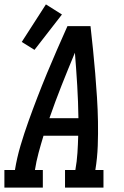

<svg xmlns="http://www.w3.org/2000/svg" viewBox="-44 -854 564 874"><path d="M-24 0V-80H24Q33 -136 49.5 -191.5Q66 -247 85.5 -301.5Q105 -356 126 -410.5Q147 -465 169.5 -519.5Q192 -574 215.5 -627.5Q239 -681 263 -735H368Q374 -681 379.5 -627.5Q385 -574 389.5 -519.5Q394 -465 397.5 -410.5Q401 -356 402 -301Q403 -246 401 -190.5Q399 -135 390 -80H427V0H252V-80H299Q306 -119 308.5 -158Q311 -197 312 -236H154Q142 -197 131.5 -158Q121 -119 115 -80H151V0ZM181 -316H313Q312 -391 307.5 -465.5Q303 -540 297 -614Q266 -540 236.5 -465.5Q207 -391 181 -316ZM113 -627 55 -663 165 -834 238 -788Z"/></svg>

Font: Iosevka Curly Slab MdObl
Style: Regular
Weight: 500
Italic angle: -9°
Monospace: yes
Designer: Belleve Invis
Foundry: Belleve Invis
Version: Version 11.0.0; ttfautohint (v1.8.3)